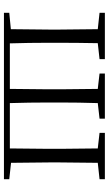

<svg xmlns="http://www.w3.org/2000/svg" viewBox="191 -743 552 974"><g transform="rotate(90 467.0 -256.0)"><path d="M165 0H889V-27L806 -36L804 -227V-285L806 -476L889 -485V-512H654V-485L733 -476L735 -285V-227L733 -30H503C501 -85 500 -171 500 -227V-285C500 -339 501 -420 503 -476L582 -485V-512H353V-485L431 -476L433 -285V-227L431 -30H200C198 -85 197 -171 197 -227V-285C197 -338 198 -420 199 -476L280 -485V-512H45V-485L128 -476L130 -285V-227L128 -35L45 -27V0Z"/></g></svg>

Font: Noto Serif CJK HK Light
Style: Regular
Weight: 300
Designer: Ryoko NISHIZUKA 西塚涼子 (kana & ideographs); Frank Grießhammer (Latin, Greek & Cyrillic); Wenlong ZHANG 张文龙 (bopomofo); San
Foundry: Adobe
Version: Version 2.001;hotconv 1.1.0;makeotfexe 2.6.0